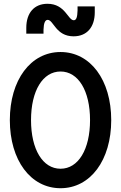

<svg xmlns="http://www.w3.org/2000/svg" viewBox="-20 -985 640 1015"><path d="M300 10C458 10 568 -138 568 -350C568 -562 458 -710 300 -710C142 -710 32 -562 32 -350C32 -138 142 10 300 10ZM300 -93C206 -93 144 -195 144 -350C144 -505 206 -607 300 -607C394 -607 456 -505 456 -350C456 -195 394 -93 300 -93ZM119 -807H210V-828C211 -864 219 -880 232 -880C263 -880 275 -793 369 -793C439 -793 481 -841 481 -920V-951H390V-930C389 -893 383 -878 370 -878C339 -878 325 -965 231 -965C161 -965 119 -917 119 -838Z"/></svg>

Font: CommitMono
Style: 600Regular
Weight: 600
Monospace: yes
Designer: Eigil Nikolajsen
Foundry: Eigil Nikolajsen
Version: Version 1.143